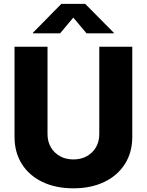

<svg xmlns="http://www.w3.org/2000/svg" viewBox="-20 -971 765 1000"><path d="M362.3 9.8Q270 9.8 200.9 -23.4Q131.8 -56.6 93.8 -116.9Q55.7 -177.2 55.7 -258.3V-727.5H227.5V-272.5Q227.5 -233.9 244.6 -204.3Q261.7 -174.8 292 -157.7Q322.3 -140.6 362.3 -140.6Q402.3 -140.6 432.6 -157.7Q462.9 -174.8 480 -204.3Q497.1 -233.9 497.1 -272.5V-727.5H668.9V-258.3Q668.9 -177.2 630.6 -116.9Q592.3 -56.6 523.2 -23.4Q454.1 9.8 362.3 9.8ZM293 -797.4H151.4V-800.3L299.3 -950.7H423.8L572.8 -800.3V-797.4H430.7L361.8 -879.4Z"/></svg>

Font: Inter 16pt ExtraBold
Style: Regular
Weight: 800
Version: Version 4.001;git-66647c0bb